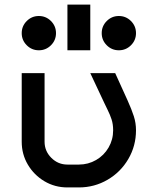

<svg xmlns="http://www.w3.org/2000/svg" viewBox="-20 -820 690 840"><path d="M75 -200V-500H175V-200Q175 -159 204.5 -129.5Q234 -100 275 -100H325Q366 -100 400.5 -120Q435 -140 455 -174.5Q475 -209 475 -250Q475 -277 468 -298Q461 -319 451 -339Q441 -359 437 -368L375 -500H484L538 -381Q556 -341 565.5 -311.5Q575 -282 575 -250Q575 -182 541.5 -124.5Q508 -67 450.5 -33.5Q393 0 325 0H275Q220 0 174.5 -27Q129 -54 102 -99.5Q75 -145 75 -200ZM75 -675Q75 -706 97 -728Q119 -750 150 -750Q181 -750 203 -728Q225 -706 225 -675Q225 -644 203 -622Q181 -600 150 -600Q119 -600 97 -622Q75 -644 75 -675ZM275 -800H375V-600H275ZM500 -750Q531 -750 553 -728Q575 -706 575 -675Q575 -644 553 -622Q531 -600 500 -600Q469 -600 447 -622Q425 -644 425 -675Q425 -706 447 -728Q469 -750 500 -750Z"/></svg>

Font: Monoikos Medium
Style: Regular
Weight: 500
Designer: Brian Krent
Version: Version 0.088